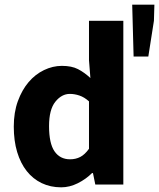

<svg xmlns="http://www.w3.org/2000/svg" viewBox="-20 -790 681 822"><path d="M242 12Q196 12 158.5 -6Q121 -24 94.5 -57.5Q68 -91 53.5 -139Q39 -187 39 -248Q39 -309 56.5 -357Q74 -405 102.5 -438.5Q131 -472 168.5 -490Q206 -508 245 -508Q287 -508 314 -494Q341 -480 367 -456L361 -532V-701H508V0H388L378 -49H374Q348 -23 313 -5.5Q278 12 242 12ZM280 -108Q304 -108 323.5 -118Q343 -128 361 -153V-356Q341 -374 320 -381Q299 -388 279 -388Q244 -388 217 -354.5Q190 -321 190 -250Q190 -176 213.5 -142Q237 -108 280 -108ZM552 -548 546 -770H641L639 -701L615 -548Z"/></svg>

Font: TT Toshiba Sans
Style: Bold
Weight: 700
Designer: Paul D. Hunt
Foundry: Toshiba Corporation
Version: Version 2.020;PS 2.000;hotconv 1.0.86;makeotf.lib2.5.63406